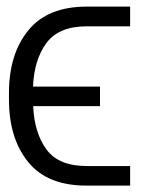

<svg xmlns="http://www.w3.org/2000/svg" viewBox="-20 -566 431 585"><path d="M244.6 -60.1H376.5V-0.5H244.6Q124.5 0 65.9 -72.3Q7.3 -144.5 7.3 -262.7V-284.7Q7.8 -402.3 66.7 -474.1Q125.5 -545.9 244.6 -545.9H376.5V-485.8H244.6Q159.2 -485.8 121.6 -435.1Q84 -384.3 80.6 -302.2H284.7V-242.7H81.1Q84.5 -161.1 121.6 -110.6Q158.7 -60.1 244.6 -60.1Z"/></svg>

Font: Inter Display Light
Style: Regular
Weight: 300
Designer: Rasmus Andersson
Foundry: rsms
Version: Version 4.000;git-a52131595